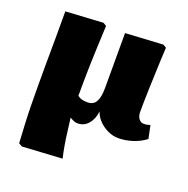

<svg xmlns="http://www.w3.org/2000/svg" viewBox="-133 -651 981 1003"><g transform="rotate(20 357.5 -149.5)"><path d="M94 227 75 216Q72 163 69.5 113Q67 63 66 10Q65 -43 65 -103Q65 -119 65 -147Q65 -175 65 -211.5Q65 -248 65.5 -289Q66 -330 66 -371Q66 -412 66 -449Q66 -486 66 -514L274 -526L292 -515Q289 -443 286.5 -388.5Q284 -334 283 -289Q282 -244 281.5 -204.5Q281 -165 281 -123Q292 -114 304.5 -110.5Q317 -107 338 -107Q369 -107 383.5 -132Q398 -157 398 -208Q398 -219 398 -237.5Q398 -256 398 -280.5Q398 -305 398 -334.5Q398 -364 398 -394.5Q398 -425 398 -455.5Q398 -486 398 -514L607 -526L625 -515Q623 -484 621.5 -446Q620 -408 618.5 -367Q617 -326 615.5 -286Q614 -246 613.5 -211.5Q613 -177 613 -152Q613 -138 618 -126.5Q623 -115 631.5 -108.5Q640 -102 651 -102Q662 -102 670 -103.5Q678 -105 687 -108L702 -36Q673 -13 632.5 0.5Q592 14 551 14Q522 14 493 0.5Q464 -13 442.5 -35.5Q421 -58 413 -84Q408 -40 384.5 -13Q361 14 326 14Q315 14 305 10Q295 6 284 -1H282Q287 36 291.5 73Q296 110 302 145.5Q308 181 316 214Z"/></g></svg>

Font: Literata 18pt Black
Style: Regular
Weight: 900
Designer: Latin by Veronika Burian and Jose Scaglione. Greek by Irene Vlachou. Cyrillic by Vera Evstafieva.
Foundry: TypeTogether
Version: Version 3.103;gftools[0.9.29]